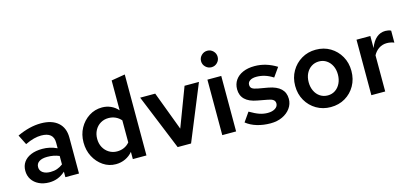

<svg xmlns="http://www.w3.org/2000/svg" viewBox="-63 -1214 3618 1688"><g transform="rotate(-15 1745.5 -370.5)"><path d="M221 8Q169 8 128.5 -11.5Q88 -31 65.5 -65.5Q43 -100 43 -145Q43 -191 66.5 -224Q90 -257 133.5 -275Q177 -293 237 -293Q270 -293 302.5 -286Q335 -279 369 -263V-315Q369 -362 341 -385.5Q313 -409 257 -409Q226 -409 190.5 -400Q155 -391 111 -370L66 -460Q180 -513 282 -513Q382 -513 437.5 -464.5Q493 -416 493 -328V0H369V-50Q335 -20 299 -6Q263 8 221 8ZM160 -147Q160 -115 186 -96.5Q212 -78 256 -78Q289 -78 316.5 -87.5Q344 -97 369 -116V-193Q343 -204 316.5 -209Q290 -214 260 -214Q213 -214 186.5 -196.5Q160 -179 160 -147Z M829 5Q766 5 714.5 -30Q663 -65 632.5 -123Q602 -181 602 -253Q602 -325 633.5 -382.5Q665 -440 718.5 -474.5Q772 -509 838 -509Q880 -509 917 -492.5Q954 -476 982 -444V-716L1107 -737V0H983V-66Q956 -33 916 -14Q876 5 829 5ZM868 -101Q903 -101 932 -114Q961 -127 982 -152V-353Q960 -378 931 -391Q902 -404 868 -404Q828 -404 795.5 -384.5Q763 -365 744.5 -330.5Q726 -296 726 -253Q726 -209 744.5 -175Q763 -141 795.5 -121Q828 -101 868 -101Z M1391 0 1185 -505H1322L1455 -151L1589 -505H1720L1513 0Z M1797 0V-505H1923V0ZM1861 -601Q1830 -601 1807.5 -623Q1785 -645 1785 -676Q1785 -707 1807.5 -729Q1830 -751 1861 -751Q1892 -751 1914 -729Q1936 -707 1936 -676Q1936 -645 1914 -623Q1892 -601 1861 -601Z M2236 10Q2170 10 2113 -7Q2056 -24 2015 -57L2073 -140Q2124 -110 2160.5 -97.5Q2197 -85 2235 -85Q2277 -85 2303 -102Q2329 -119 2329 -146Q2329 -167 2314 -179Q2299 -191 2265 -197L2174 -214Q2100 -227 2063.5 -262.5Q2027 -298 2027 -355Q2027 -403 2051.5 -438.5Q2076 -474 2121 -493.5Q2166 -513 2227 -513Q2279 -513 2329 -498Q2379 -483 2427 -453L2369 -371Q2330 -396 2293 -407Q2256 -418 2219 -418Q2182 -418 2160.5 -404Q2139 -390 2139 -366Q2139 -344 2153 -333Q2167 -322 2204 -315L2295 -299Q2371 -285 2408 -249.5Q2445 -214 2445 -157Q2445 -110 2417.5 -72Q2390 -34 2343 -12Q2296 10 2236 10Z M2784 9Q2712 9 2654 -25Q2596 -59 2562 -118Q2528 -177 2528 -252Q2528 -326 2562 -385Q2596 -444 2654 -478.5Q2712 -513 2784 -513Q2858 -513 2915.5 -478.5Q2973 -444 3006.5 -385Q3040 -326 3040 -252Q3040 -177 3006.5 -118Q2973 -59 2915.5 -25Q2858 9 2784 9ZM2785 -97Q2823 -97 2853 -117Q2883 -137 2900 -172.5Q2917 -208 2917 -252Q2917 -297 2900 -331.5Q2883 -366 2853 -386Q2823 -406 2785 -406Q2746 -406 2715.5 -386Q2685 -366 2668 -331.5Q2651 -297 2651 -252Q2651 -208 2668 -172.5Q2685 -137 2715.5 -117Q2746 -97 2785 -97Z M3154 0V-505H3280V-395Q3302 -454 3337 -484Q3372 -514 3418 -514Q3433 -513 3444 -511.5Q3455 -510 3469 -503V-394Q3455 -400 3437.5 -403.5Q3420 -407 3403 -407Q3363 -407 3331 -386Q3299 -365 3280 -329V0Z"/></g></svg>

Font: Red Hat Text SemiBold
Style: Regular
Weight: 600
Designer: Pentagram, MCKL
Foundry: MCKL
Version: Version 1.030